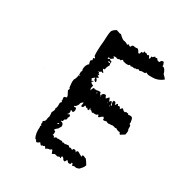

<svg xmlns="http://www.w3.org/2000/svg" viewBox="-129 -621 674 712"><g transform="rotate(30 207.5 -265.5)"><path d="M100 -84 101 -85V-88Q102 -90 100 -96Q110 -100 110 -111L111 -117L113 -122V-132L112 -141Q121 -154 117 -161Q121 -165 121 -172V-186Q128 -193 125 -195H124L123 -196Q122 -196 124 -199V-203L123 -206Q122 -209 124 -213L127 -214L130 -215Q132 -215 133 -216Q135 -218 132 -226Q130 -228 128 -233L126 -237L124 -241L125 -244L126 -247Q128 -250 124 -252L123 -260L122 -269Q121 -277 123 -287Q128 -294 130 -305L131 -315V-325Q136 -331 132 -335Q132 -356 144 -364L142 -369L141 -375Q139 -380 147 -383L146 -387L145 -391Q144 -393 148 -392Q149 -392 150 -392Q152 -395 150 -397L148 -399L146 -400Q144 -417 146 -443L148 -464L149 -485Q150 -504 152 -509Q155 -517 169 -525L176 -523L184 -520H187Q190 -520 191 -519Q206 -504 213 -504H215L218 -503Q224 -501 227 -499Q228 -497 229.5 -497.5Q231 -498 235 -502Q239 -495 244 -497Q247 -507 255 -505L258 -504H261Q264 -503 269 -505Q273 -504 277 -498L279 -494L281 -491Q286 -490 287 -494L288 -498L289 -501Q297 -498 298 -508Q299 -509 301 -507L302 -506L303 -505Q306 -506 309 -505L311 -503L314 -501Q319 -506 321 -502L323 -498L325 -493Q328 -494 329 -497V-502Q329 -506 334 -504Q336 -507 342 -511Q345 -506 351 -510Q357 -499 366 -502Q368 -509 373 -510Q380 -512 381 -505L382 -502L383 -500Q384 -496 382 -494Q390 -494 395 -486L399 -478L401 -471L405 -467L409 -463Q414 -458 415 -455Q395 -439 373 -439H358Q350 -439 343 -444Q341 -438 334 -439H326Q322 -439 319 -436L316 -437L313 -439Q308 -440 307 -436Q298 -438 296 -434Q286 -438 281 -434Q276 -440 275 -437L273 -435Q272 -434 268 -434Q261 -433 248 -437Q244 -445 238 -435Q229 -438 228 -434H223L218 -436Q213 -437 207 -435L210 -432L213 -429L208 -425L204 -422Q199 -419 194 -424L193 -420L192 -417Q196 -416 201 -420Q203 -415 210 -415L211 -410L210 -406Q210 -401 212 -399L206 -388Q204 -380 203 -376Q198 -377 197 -375L198 -372L202 -367Q205 -364 205 -362Q203 -360 201 -362L199 -363H196Q193 -358 184 -358Q184 -357 190 -357L191 -354V-352Q196 -350 196 -348Q196 -346 190 -346Q198 -341 199 -339Q200 -338 198.5 -337Q197 -336 192 -335L194 -331L197 -328Q199 -322 199 -320Q196 -317 194 -320L191 -322L189 -325Q189 -330 188 -333Q180 -325 177 -323Q181 -322 181 -315Q183 -317 186 -317Q187 -318 189 -318Q190 -317 189 -316Q186 -313 184 -312Q186 -306 196 -303L195 -298L194 -293Q193 -286 197 -283L198 -289L201 -294Q204 -300 207 -294Q214 -296 216 -294Q220 -296 224 -296H232L235 -287Q240 -287 240 -280Q242 -284 240 -286Q239 -292 243 -293Q246 -298 255 -296L257 -291L260 -285L264 -288L267 -292Q270 -295 271 -295Q272 -295 273 -292Q276 -286 277 -281Q278 -281 280 -284L281 -286L283 -287Q286 -287 288 -281V-275Q289 -273 291 -271Q291 -272 293 -274Q287 -283 290 -292Q301 -295 301 -282Q303 -282 304 -283L306 -287L309 -290Q310 -290 312 -287V-285Q313 -284 315 -284Q322 -288 325 -277L333 -285Q334 -285 337 -282L340 -279L346 -276L348 -277L351 -279Q354 -280 356 -278Q362 -280 362 -274L367 -275H372Q378 -275 381 -271L383 -265L384 -259Q386 -253 384 -247Q390 -246 390 -239V-228Q395 -223 390 -205Q379 -199 374 -195Q372 -195 370 -198L369 -200L368 -203Q358 -202 350 -209Q348 -208 344 -208L339 -210Q331 -212 328 -210Q327 -209 324 -210H319Q314 -207 306 -213Q291 -208 291 -213V-218Q290 -218 289 -220L288 -222Q286 -222 282 -219L279 -217L276 -214Q269 -208 269 -215Q267 -223 262 -216L258 -215H255Q251 -214 247 -216Q244 -212 240 -216L237 -219Q233 -221 232 -220Q230 -224 230 -225Q229 -226 229 -225Q228 -224 228 -221L229 -216H222Q218 -216 221 -220Q217 -222 216 -218L211 -223L209 -224H208Q207 -224 206 -220L204 -216L202 -215Q200 -214 200 -213Q194 -215 196 -221L197 -226V-231Q189 -227 187 -221L186 -216Q184 -212 182 -210L180 -207L177 -204Q175 -205 174 -203.5Q173 -202 174 -199L178 -200H182Q184 -198 184 -195Q185 -191 184 -187Q182 -182 181 -181Q179 -179 176 -182Q174 -184 170 -183Q172 -176 171 -173Q170 -167 165 -164Q166 -163 170 -165L172 -166L175 -167Q178 -164 178 -160Q176 -154 174 -153Q176 -147 171 -142Q170 -144 167 -141L166 -138L165 -136Q166 -134 164 -132.5Q162 -131 158 -131V-129Q171 -128 171 -114Q171 -112 168 -108L166 -105L164 -101L159 -97L154 -92Q150 -88 159 -86Q161 -74 157 -70Q166 -70 166 -62Q172 -69 176 -68L177 -67H179Q180 -66 185 -68L189 -67H192Q195 -66 199 -68Q202 -63 203 -63L204 -64L206 -65Q210 -65 214 -62Q217 -65 219 -65L221 -64Q223 -64 224 -65Q228 -68 234 -60Q238 -62 241 -61L244 -59L248 -57Q249 -67 260 -62L262 -59Q262 -58 263 -57L264 -55Q263 -61 269 -64Q275 -62 279 -59L288 -54Q291 -52 291 -55V-59Q296 -61 300 -58L304 -56L308 -55L315 -45L322 -34L319 -27L315 -21Q312 -17 306 -11Q295 -6 290 -8H288L286 -9Q283 -9 277 -6L276 -10L275 -13Q275 -16 270 -16V-12Q270 -11 268 -9Q258 -5 253 -16Q251 -15 249 -13L248 -11L247 -9Q245 -4 240 -8Q234 -12 236 -14L233 -16L230 -18Q228 -19 227 -17.5Q226 -16 226 -14V-13L227 -12Q227 -11 225 -9Q220 -15 214 -9Q210 -9 206 -11H204L202 -12Q201 -13 190 -7L187 -14Q185 -20 185 -20Q182 -24 176 -17Q170 -19 159 -11Q154 -24 148 -16Q145 -18 143 -16L142 -15L141 -14Q138 -13 131 -23Q121 -13 116 -18Q115 -21 114 -22.5Q113 -24 111.5 -24.5Q110 -25 109 -25Q99 -44 102 -71Q99 -74 104 -79Q99 -83 100 -84ZM208 -410H204Q202 -412 200 -410Q200 -408 201 -407L204 -406Q206 -404 207 -406Q208 -407 208 -410ZM158 -119Q153 -120 151 -115Q155 -112 158 -119ZM221 -284Q225 -286 222 -289Q219 -288 221 -284ZM133 -309 134 -310H135Q136 -312 135 -313Q130 -313 133 -309ZM288 -269V-270Q286 -272 286 -269V-265Q287 -265 287 -267ZM273 -277 275 -275 276 -273Q277 -277 273 -277ZM160 -182Q161 -183 162 -183Q162 -184 160 -182ZM175 -221 174 -222Q174 -221 175 -221ZM3 -269Q2 -268 3 -268Q4 -268 3 -269Z"/></g></svg>

Font: Kom-post
Style: Regular
Weight: 400
Designer: @guaschetti
Foundry: guaschetti
Version: Version 1.00 December 6, 2021, initial release